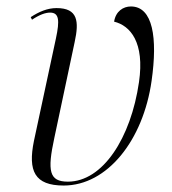

<svg xmlns="http://www.w3.org/2000/svg" viewBox="-20 -564 532 594"><path d="M177 10C312 10 423 -130 449 -314C468 -447 453 -544 385 -544C361 -544 338 -529 333 -497C383 -485 428 -433 410 -310C385 -137 298 -2 190 -2C132 -2 126 -35 148 -137L211 -434C225 -498 221 -539 155 -539C127 -539 101 -528 75 -511L79 -503C103 -519 121 -525 135 -525C163 -525 165 -501 153 -445L85 -128C66 -35 87 10 177 10Z"/></svg>

Font: Noto Serif Display Condensed Light
Style: Italic
Weight: 300
Width: 3
Italic angle: -12°
Designer: Monotype Design Team
Foundry: Monotype Imaging Inc.
Version: Version 2.009